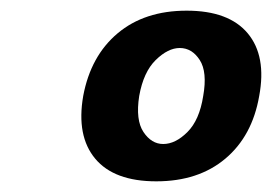

<svg xmlns="http://www.w3.org/2000/svg" viewBox="-20 -730 510 360"><path d="M273 -390Q194 -390 158.5 -432.5Q123 -475 136 -550Q150 -625 200.5 -667.5Q251 -710 330 -710Q409 -710 444.5 -667.5Q480 -625 466 -550Q453 -475 402.5 -432.5Q352 -390 273 -390ZM286 -460Q309 -460 331.5 -482.5Q354 -505 361 -550Q369 -595 354.5 -617.5Q340 -640 317 -640Q295 -640 272 -617.5Q249 -595 241 -550Q234 -505 249 -482.5Q264 -460 286 -460Z"/></svg>

Font: Cuprum
Style: Bold Italic
Weight: 700
Italic angle: -10°
Designer: Jovanny Lemonad
Foundry: Jovanny Lemonad
Version: Version 3.000